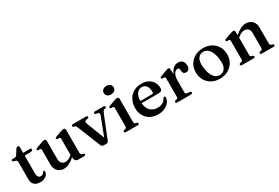

<svg xmlns="http://www.w3.org/2000/svg" viewBox="67 -1699 3936 2708"><g transform="rotate(-30 2035.0 -345.0)"><path d="M67 -426.5 42 -433.5Q29.5 -437 24.8 -442Q20 -447 20 -453.5Q20 -462.5 26.2 -467Q32.5 -471.5 42.5 -471.5H74Q86.5 -471.5 94.5 -475.8Q102.5 -480 110 -491.5L157.5 -566.5Q166.5 -578.5 175 -584.2Q183.5 -590 192 -590Q201.5 -590 206.8 -584Q212 -578 212 -567V-133Q212 -98 226 -79.8Q240 -61.5 265.5 -61.5Q283.5 -61.5 293.8 -68.2Q304 -75 310 -83.8Q316 -92.5 321.5 -99.2Q327 -106 335 -106.5Q342 -106.5 345.8 -102Q349.5 -97.5 349.5 -87.5Q349.5 -62 332.5 -40Q315.5 -18 285.8 -4.2Q256 9.5 218 9.5Q158.5 9.5 124 -21Q89.5 -51.5 89.5 -113V-397.5Q89.5 -410 84.2 -416.2Q79 -422.5 67 -426.5ZM161 -427V-471.5H322.5Q333.5 -471.5 339.5 -467.2Q345.5 -463 345.5 -454.5Q345.5 -443 333.8 -435Q322 -427 296 -427Z M780 -65V-93.5L776.5 -96V-373Q776.5 -385 772.8 -390.2Q769 -395.5 760.5 -396.5L730 -398.5Q721.5 -400 717.5 -404Q713.5 -408 713.5 -414.5Q713.5 -422 718.2 -426.5Q723 -431 735 -435.5L823 -467Q840.5 -473.5 851.2 -476.2Q862 -479 871 -479Q885 -479 892.2 -471.2Q899.5 -463.5 899.5 -450V-74.5Q899.5 -60 904.2 -53Q909 -46 918.5 -43L939 -38Q948.5 -35 952.8 -30.2Q957 -25.5 957 -18.5Q957 -10 951 -5Q945 0 932 0H837.5Q812.5 0 796.2 -17.8Q780 -35.5 780 -65ZM463 -137.5V-373Q463 -385 459 -390.2Q455 -395.5 446.5 -396.5L416.5 -398.5Q407.5 -400 403.8 -404Q400 -408 400 -414.5Q400 -422 404.5 -426.5Q409 -431 421.5 -435.5L509.5 -467Q527.5 -473.5 538 -476.2Q548.5 -479 556 -479Q571 -479 578.5 -471.2Q586 -463.5 586 -450V-156Q586 -109 608.8 -85.5Q631.5 -62 669 -62Q692.5 -62 719.5 -73.8Q746.5 -85.5 776 -111L796.5 -129L818 -107.5L797 -89Q736 -33 690.2 -10.5Q644.5 12 603.5 12Q540.5 12 501.8 -28.5Q463 -69 463 -137.5Z M1292 5H1248.5Q1234.5 5 1224.5 -2.2Q1214.5 -9.5 1208.5 -24.5L1059.5 -395Q1051.5 -414.5 1046 -421Q1040.5 -427.5 1033 -429.5L1015.5 -433.5Q1006 -436.5 1002 -441Q998 -445.5 998 -452.5Q998 -461.5 1004.5 -466.5Q1011 -471.5 1022.5 -471.5H1235Q1259.5 -471.5 1259.5 -453Q1259.5 -445.5 1255 -441Q1250.5 -436.5 1239.5 -434L1220 -430.5Q1196.5 -425.5 1192 -414Q1187.5 -402.5 1198.5 -373L1320.5 -58.5L1293.5 -44L1419.5 -373Q1430.5 -402.5 1426 -414.2Q1421.5 -426 1398 -430.5L1378 -434Q1367.5 -436.5 1363 -441Q1358.5 -445.5 1358.5 -453Q1358.5 -462 1365 -466.8Q1371.5 -471.5 1383 -471.5H1520.5Q1531.5 -471.5 1538 -466.5Q1544.5 -461.5 1544.5 -452.5Q1544.5 -446 1540.8 -441.2Q1537 -436.5 1526 -434L1509 -430.5Q1499.5 -428.5 1492 -417.2Q1484.5 -406 1473.5 -378.5L1331 -22Q1325 -6 1314.8 -0.5Q1304.5 5 1292 5Z M1772 -450.5V-74.5Q1772 -60 1776.8 -53Q1781.5 -46 1790.5 -43L1811.5 -38Q1820.5 -35 1825 -30.2Q1829.5 -25.5 1829.5 -18.5Q1829.5 -10 1823.5 -5Q1817.5 0 1804.5 0H1615.5Q1602.5 0 1596.5 -5Q1590.5 -10 1590.5 -18.5Q1590.5 -25.5 1594.8 -30.2Q1599 -35 1608.5 -38L1630 -43Q1639.5 -46 1644.2 -52.8Q1649 -59.5 1649 -74V-373Q1649 -385 1645 -390.2Q1641 -395.5 1632.5 -397L1602.5 -398.5Q1593.5 -400 1589.8 -404.2Q1586 -408.5 1586 -414.5Q1586 -422 1590.5 -426.8Q1595 -431.5 1607.5 -435.5L1695.5 -467.5Q1713.5 -474 1724 -476.8Q1734.5 -479.5 1742.5 -479.5Q1757 -479.5 1764.5 -471.5Q1772 -463.5 1772 -450.5ZM1699.5 -564Q1663 -564 1641 -583.2Q1619 -602.5 1619 -633.5Q1619 -664.5 1641 -683.2Q1663 -702 1699.5 -702Q1736 -702 1758.2 -683Q1780.5 -664 1780.5 -633.5Q1780.5 -602.5 1758.2 -583.2Q1736 -564 1699.5 -564Z M2347 -294Q2347 -269 2332.5 -255.8Q2318 -242.5 2291 -242.5H1975V-278H2197.5Q2222.5 -278 2222.5 -300Q2222.5 -366.5 2196 -402.5Q2169.5 -438.5 2125 -438.5Q2090.5 -438.5 2064 -418.2Q2037.5 -398 2022.8 -360.2Q2008 -322.5 2008 -271Q2008 -172.5 2054.5 -122.8Q2101 -73 2177 -73Q2224 -73 2258.8 -93Q2293.5 -113 2310.5 -147.5Q2318 -156.5 2322.8 -159.8Q2327.5 -163 2333 -163Q2340 -163 2343.5 -156.5Q2347 -150 2346.5 -141Q2344 -99.5 2316.8 -64.5Q2289.5 -29.5 2243.2 -8.8Q2197 12 2138 12Q2066.5 12 2011.8 -17.5Q1957 -47 1926.2 -100.5Q1895.5 -154 1895.5 -226Q1895.5 -300.5 1925.2 -358.2Q1955 -416 2010 -449.2Q2065 -482.5 2141.5 -482.5Q2205.5 -482.5 2251.5 -458.5Q2297.5 -434.5 2322.2 -392Q2347 -349.5 2347 -294Z M2590 -263Q2590 -334.5 2611 -383.5Q2632 -432.5 2665.5 -457.5Q2699 -482.5 2737 -482.5Q2783.5 -482.5 2809 -456.5Q2834.5 -430.5 2834.5 -383Q2834.5 -343.5 2817.8 -323.8Q2801 -304 2774.5 -304Q2748 -304 2733.8 -318.5Q2719.5 -333 2719.5 -359V-376.5Q2719 -393 2711.8 -401Q2704.5 -409 2687.5 -409Q2667.5 -409 2649.2 -393.2Q2631 -377.5 2619.5 -345.5Q2608 -313.5 2608 -264ZM2601 -450.5 2608 -335V-74.5Q2608 -61 2613.5 -54.5Q2619 -48 2633.5 -45.5L2677.5 -39Q2688.5 -37.5 2694 -32.5Q2699.5 -27.5 2699.5 -19Q2699.5 -10 2693 -5Q2686.5 0 2674 0H2451.5Q2438.5 0 2432.5 -5Q2426.5 -10 2426.5 -18.5Q2426.5 -25.5 2430.8 -30.2Q2435 -35 2444.5 -38L2466 -43Q2475.5 -46 2480.2 -52.8Q2485 -59.5 2485 -74V-372Q2485 -384 2481 -389.2Q2477 -394.5 2468.5 -396L2438.5 -397.5Q2429.5 -399.5 2425.8 -403.5Q2422 -407.5 2422 -414Q2422 -421 2426.8 -425.8Q2431.5 -430.5 2443.5 -435L2530 -466Q2552 -474 2562.5 -476.8Q2573 -479.5 2579 -479.5Q2589 -479.5 2594.2 -472.8Q2599.5 -466 2601 -450.5Z M3146 -482.5Q3221.5 -482.5 3278.8 -451Q3336 -419.5 3368.2 -363.5Q3400.5 -307.5 3400.5 -234.5Q3400.5 -164 3367.5 -108.2Q3334.5 -52.5 3276.5 -20.2Q3218.5 12 3142 12Q3066.5 12 3009.5 -19.8Q2952.5 -51.5 2920.2 -107.5Q2888 -163.5 2888 -236Q2888 -307.5 2920.8 -363Q2953.5 -418.5 3011.5 -450.5Q3069.5 -482.5 3146 -482.5ZM3181.5 -35.5Q3219.5 -41 3242.8 -68.2Q3266 -95.5 3273.2 -142.2Q3280.5 -189 3269 -254Q3258 -318.5 3234.5 -361Q3211 -403.5 3178.2 -422.2Q3145.5 -441 3106.5 -435Q3069 -429 3045.5 -402Q3022 -375 3015 -328.2Q3008 -281.5 3019 -216.5Q3030 -152 3053.5 -109.5Q3077 -67 3109.8 -48.2Q3142.5 -29.5 3181.5 -35.5Z M3662.5 -450.5V-74.5Q3662.5 -60 3667 -53Q3671.5 -46 3681 -43L3701.5 -38Q3717 -32 3717 -19.5Q3717 0 3691.5 0H3506Q3493 0 3487 -5Q3481 -10 3481 -18.5Q3481 -25.5 3485.2 -30.2Q3489.5 -35 3498.5 -38L3520.5 -43Q3530 -46 3534.8 -52.8Q3539.5 -59.5 3539.5 -74V-373Q3539.5 -385 3535.5 -390.2Q3531.5 -395.5 3523 -397L3493 -398.5Q3484 -400 3480.2 -404.2Q3476.5 -408.5 3476.5 -414.5Q3476.5 -422 3481 -426.8Q3485.5 -431.5 3498 -435.5L3586 -467.5Q3603 -473.5 3613.8 -476.5Q3624.5 -479.5 3633.5 -479.5Q3648 -479.5 3655.2 -471.5Q3662.5 -463.5 3662.5 -450.5ZM3647.5 -342 3626.5 -363.5 3647 -381.5Q3708.5 -437.5 3754.5 -460Q3800.5 -482.5 3842 -482.5Q3906 -482.5 3945 -442.2Q3984 -402 3984 -333V-76Q3984 -60.5 3989 -53.2Q3994 -46 4004 -43L4023.5 -38Q4032.5 -35 4036.8 -30.2Q4041 -25.5 4041 -18.5Q4041 -10 4035.2 -5Q4029.5 0 4016.5 0H3830Q3804.5 0 3804.5 -19.5Q3804.5 -32 3820 -38L3841.5 -43Q3851.5 -46 3856.2 -53.5Q3861 -61 3861 -76V-315Q3861 -362 3837.8 -385.2Q3814.5 -408.5 3776 -408.5Q3752.5 -408.5 3725.2 -396.8Q3698 -385 3668.5 -359.5Z"/></g></svg>

Font: Fraunces Medium
Style: Regular
Weight: 500
Version: Version 1.000;[b76b70a41]